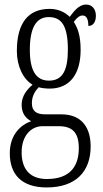

<svg xmlns="http://www.w3.org/2000/svg" viewBox="-20 -583 452 843"><path d="M185 240C313 240 378 170 378 60C378 -18 343 -81 249 -81H178C141 -81 120 -94 120 -130C120 -163 135 -184 150 -200C161 -196 184 -194 198 -194C289 -194 334 -261 334 -364C334 -427 321 -460 304 -487C319 -507 330 -515 343 -515C360 -515 368 -498 368 -469C390 -469 401 -488 401 -514C401 -540 387 -563 358 -563C324 -563 302 -529 286 -509C266 -529 236 -544 198 -544C104 -544 54 -482 54 -359C54 -292 82 -235 123 -211C98 -190 75 -161 75 -123C75 -82 96 -62 117 -51C72 -35 23 7 23 90C23 182 74 240 185 240ZM195 -229C137 -229 111 -275 111 -364C111 -463 140 -508 194 -508C252 -508 278 -467 278 -365C278 -273 254 -229 195 -229ZM186 203C104 203 75 151 75 86C75 11 118 -29 167 -29H237C301 -29 326 2 326 68C326 144 290 203 186 203Z"/></svg>

Font: Noto Serif Lao ExtraCondensed Light
Style: Regular
Weight: 300
Width: 2
Designer: Monotype Design Team
Foundry: Monotype Imaging Inc.
Version: Version 2.003